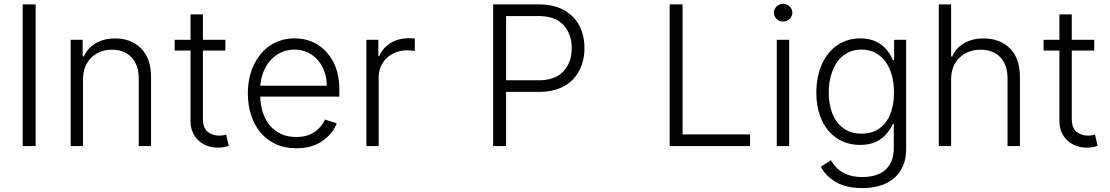

<svg xmlns="http://www.w3.org/2000/svg" viewBox="-20 -750 5699 986"><path d="M163 -727.3V0H96.6V-727.3Z M343 0V-545.5H404.5V-459.9H410.2Q419.7 -480.8 434.8 -497.9Q449.9 -514.9 470.2 -527.2Q490.4 -539.4 515.6 -546Q540.8 -552.6 570.7 -552.6Q653.4 -552.6 704.5 -501.4Q755.7 -450.3 755.7 -353.3V0H692.5V-349.4Q692.5 -381.4 683.4 -408.2Q674.4 -435 656.8 -454.2Q639.2 -473.4 613.5 -484Q587.7 -494.7 554.7 -494.7Q490.8 -494.7 448.5 -453.5Q406.2 -412.3 406.2 -340.9V0Z M877.1 -490.4V-545.5H958.5V-676.1H1022V-545.5H1137.4V-490.4H1022V-142.4Q1022 -91.3 1047.2 -72.4Q1072.4 -53.6 1104.4 -53.6Q1116.8 -53.6 1125.7 -55.2Q1134.6 -56.8 1141.3 -58.6L1154.8 -1.4Q1146 2.1 1132.5 5.1Q1119 8.2 1098.7 8.2Q1069.2 8.2 1043.7 -1.4Q1018.1 -11 999.1 -28.8Q980.1 -46.5 969.3 -71.6Q958.5 -96.6 958.5 -127.5V-490.4Z M1252.8 -269.5Q1252.8 -351.9 1283.4 -416.2Q1298.7 -448.2 1319.8 -473.5Q1340.9 -498.9 1367.4 -516.5Q1393.8 -534.1 1425.1 -543.5Q1456.3 -552.9 1491.8 -552.9Q1557.5 -552.9 1607.6 -522.9Q1657.7 -492.9 1689.6 -435.7Q1722.7 -376.8 1722.7 -285.2V-253.9H1316.4Q1317.5 -211.3 1329.4 -173.7Q1341.3 -136 1364.2 -107.8Q1387.1 -79.5 1421.3 -63Q1455.6 -46.5 1501.4 -46.5Q1530.5 -46.5 1554.3 -53.3Q1578.1 -60 1596.6 -73.2Q1633.5 -99.4 1649.1 -136L1709.2 -116.5Q1690.7 -65.3 1637.1 -27Q1583.5 11.4 1501.4 11.4Q1441.1 11.4 1394.5 -10.7Q1348 -32.7 1316.6 -70.8Q1285.2 -109 1269 -160.2Q1252.8 -211.3 1252.8 -269.5ZM1316.8 -309.7H1658Q1658 -349.1 1645.8 -383Q1633.5 -416.9 1611.7 -441.9Q1589.8 -467 1559.3 -481.2Q1528.8 -495.4 1491.8 -495.4Q1453.1 -495.4 1421.9 -480.1Q1390.6 -464.8 1368.1 -439.1Q1345.5 -413.4 1332.4 -379.8Q1319.2 -346.2 1316.8 -309.7Z M1861.5 -545.5H1922.9V-461.6H1927.6Q1936.8 -484.4 1952.4 -501.6Q1968 -518.8 1987.7 -530.4Q2007.5 -541.9 2030.2 -547.8Q2052.9 -553.6 2076.7 -553.6Q2084.5 -553.6 2094.1 -553.3Q2103.7 -552.9 2110.1 -552.6V-488.3Q2105.8 -489 2095.2 -490.4Q2084.5 -491.8 2072.1 -491.8Q2041.2 -491.8 2014.4 -481.9Q1987.6 -471.9 1967.7 -453.7Q1947.8 -435.4 1936.3 -409.6Q1924.7 -383.9 1924.7 -352.3V0H1861.5Z M2512.4 0V-727.3H2747.2Q2824.9 -727.3 2876.8 -697.8Q2929.7 -667.6 2955.6 -617.4Q2981.5 -567.1 2981.5 -502.8Q2981.5 -439.3 2955.3 -388.5Q2942.1 -362.9 2922.6 -342.5Q2903.1 -322.1 2877.1 -307.7Q2851.2 -293.3 2818.9 -285.7Q2786.6 -278.1 2748.2 -278.1H2578.8V0ZM2578.8 -337.7H2746.4Q2832.4 -337.7 2874.3 -384.6Q2916.2 -430.8 2916.2 -502.8Q2916.2 -574.6 2873.9 -621.1Q2831.7 -667.6 2745.4 -667.6H2578.8Z M3419 0V-727.3H3485.4V-59.7H3832V0Z M3969.1 0V-545.5H4032.7V0ZM3954.2 -684.7Q3954.2 -694.2 3957.9 -702.4Q3961.6 -710.6 3968 -716.8Q3974.4 -723 3983.1 -726.6Q3991.8 -730.1 4001.4 -730.1Q4011 -730.1 4019.7 -726.6Q4028.4 -723 4035 -716.8Q4041.5 -710.6 4045.3 -702.4Q4049 -694.2 4049 -684.7Q4049 -675.8 4045.3 -667.4Q4041.5 -659.1 4035 -652.9Q4028.4 -646.7 4019.7 -642.9Q4011 -639.2 4001.4 -639.2Q3991.8 -639.2 3983.1 -642.9Q3974.4 -646.7 3968 -652.9Q3961.6 -659.1 3957.9 -667.4Q3954.2 -675.8 3954.2 -684.7Z M4200.6 -420.1Q4214.8 -451.3 4234.7 -476Q4254.6 -500.7 4279.7 -517.8Q4304.7 -534.8 4334.3 -543.9Q4364 -552.9 4397.7 -552.9Q4457 -552.9 4499.5 -524.9Q4541.9 -496.8 4565.3 -441.4H4571.7V-545.5H4633.5V14.2Q4633.5 66.1 4616.5 104Q4599.4 142 4569.4 166.9Q4539.4 191.8 4498.2 203.8Q4457 215.9 4408.4 215.9Q4324.9 215.9 4272.4 184.7Q4219.1 152.7 4195.3 106.5L4247.2 72.4Q4256 88.1 4269.2 103.5Q4282.3 119 4301.5 131.4Q4320.7 143.8 4346.9 151.5Q4373.2 159.1 4408.4 159.1Q4445 159.1 4474.8 150.2Q4504.6 141.3 4525.7 122.9Q4546.9 104.4 4558.4 76.5Q4570 48.7 4570 10.3V-112.6H4564.3Q4554 -88.4 4533 -63.2Q4522.7 -50.8 4509.4 -40.3Q4496.1 -29.8 4479.2 -22Q4462.4 -14.2 4441.8 -9.9Q4421.2 -5.7 4396.7 -5.7Q4347.7 -5.7 4306.5 -24.1Q4265.3 -42.6 4235.4 -77.2Q4205.6 -111.9 4188.9 -161.8Q4172.2 -211.6 4172.2 -274.1Q4172.2 -355.1 4200.6 -420.1ZM4235.8 -275.2Q4235.8 -235.1 4245 -196.9Q4254.3 -158.7 4274.5 -129.1Q4294.7 -99.4 4326.7 -81.5Q4358.7 -63.6 4404.1 -63.6Q4450.3 -63.6 4482.1 -81.5Q4513.8 -99.4 4533.6 -128.9Q4553.3 -158.4 4562.1 -196.6Q4571 -234.7 4571 -275.2Q4571 -323.2 4560 -363.5Q4549 -403.8 4527.7 -433.1Q4506.4 -462.4 4475.3 -478.9Q4444.2 -495.4 4404.1 -495.4Q4374.3 -495.4 4350.1 -486.5Q4326 -477.6 4307.2 -462Q4288.4 -446.4 4274.9 -425.2Q4261.4 -404.1 4252.7 -379.6Q4244 -355.1 4239.9 -328.5Q4235.8 -301.8 4235.8 -275.2Z M4801.1 0V-727.3H4864.3V-459.9H4870Q4879.6 -481.2 4894.5 -498.2Q4909.4 -515.3 4929.5 -527.3Q4949.6 -539.4 4975.1 -546Q5000.7 -552.6 5031.6 -552.6Q5114.3 -552.6 5166.2 -501.8Q5217.7 -451.3 5217.7 -353.3V0H5154.1V-349.4Q5154.1 -382.1 5145.1 -408.7Q5136 -435.4 5118.4 -454.5Q5100.9 -473.7 5075.1 -484.2Q5049.4 -494.7 5015.6 -494.7Q4950.6 -494.7 4907.3 -453.5Q4864.3 -412.6 4864.3 -340.9V0Z M5339.1 -490.4V-545.5H5420.5V-676.1H5484V-545.5H5599.4V-490.4H5484V-142.4Q5484 -91.3 5509.2 -72.4Q5534.4 -53.6 5566.4 -53.6Q5578.8 -53.6 5587.7 -55.2Q5596.6 -56.8 5603.3 -58.6L5616.8 -1.4Q5608 2.1 5594.5 5.1Q5581 8.2 5560.7 8.2Q5531.2 8.2 5505.7 -1.4Q5480.1 -11 5461.1 -28.8Q5442.1 -46.5 5431.3 -71.6Q5420.5 -96.6 5420.5 -127.5V-490.4Z"/></svg>

Font: Inter P Light
Style: Regular
Weight: 300
Designer: Rasmus Andersson
Foundry: rsms
Version: Version 3.018;git-588b23468